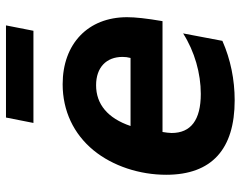

<svg xmlns="http://www.w3.org/2000/svg" viewBox="-102 -688 805 642"><g transform="rotate(-90 301.0 -367.5)"><path d="M210.4 -658.7H518.6L536.6 -750.5H228.5ZM286.1 14.2C355 14.2 422.9 0.5 484.9 -26.9L509.8 -158.2C449.2 -119.6 376 -99.1 307.6 -99.1C220.2 -99.1 176.8 -132.3 176.8 -196.8C177.2 -206.5 178.2 -215.8 180.2 -227.1H550.8C560.1 -281.2 564 -318.4 564 -345.7C564 -476.1 475.1 -561 339.8 -561C251 -561 173.8 -524.4 119.1 -458C65.9 -393.1 37.1 -303.2 37.1 -214.8C37.1 -62.5 122.6 14.2 286.1 14.2ZM200.2 -334C226.1 -410.6 273.4 -449.2 336.4 -449.2C396 -449.2 431.2 -415 431.2 -360.8C431.2 -351.6 430.2 -343.3 427.7 -334Z"/></g></svg>

Font: Hack
Style: Bold Oblique
Weight: 700
Italic angle: -12°
Monospace: yes
Designer: Christopher Simpkins
Foundry: Christopher Simpkins
Version: Version 2.010